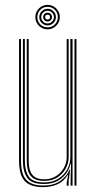

<svg xmlns="http://www.w3.org/2000/svg" viewBox="-20 -760 395 786"><path d="M156.8 6Q133.8 6 117 1.4Q100.2 -3.2 88.9 -12.1Q77.5 -21 70.8 -34.1Q64 -47.2 61 -64.4Q58 -81.5 58 -102.5V-600H66V-102.5Q66 -78 70.4 -59Q74.8 -40 85.1 -27Q95.5 -14 113.2 -7.2Q131 -0.5 157.8 -0.5Q199 -0.5 225.9 -18.9Q252.8 -37.2 265.2 -66.2H267.2L261 -19.5V0H253V-12.8L259 -43.5H257Q240.8 -17 214.8 -5.5Q188.8 6 156.8 6ZM285 0V-600H293V0ZM161.2 -19.5Q140.5 -19.5 126.6 -25.1Q112.8 -30.8 104.6 -41.4Q96.5 -52 93 -67.5Q89.5 -83 89.5 -102.5V-600H97.5V-102.5Q97.5 -78.5 103.2 -61.4Q109 -44.2 122.9 -35.1Q136.8 -26 161.5 -26Q188.8 -26 209.2 -38.9Q229.8 -51.8 241.4 -72.2Q253 -92.8 253 -115.5V-600H261V-115.5Q261 -93 249.4 -70.9Q237.8 -48.8 215.5 -34.1Q193.2 -19.5 161.2 -19.5ZM159.2 -6.8Q109.5 -6.8 91.6 -31.8Q73.8 -56.8 73.8 -102.5V-600H81.8V-102.5Q81.8 -61.8 97.5 -37.5Q113.2 -13.2 160 -13.2Q194.8 -13.2 218.8 -28.4Q242.8 -43.5 255.4 -67Q268 -90.5 268 -115.5V-600H277V0H269V-28.5L271 -89.8H269Q260.2 -53.5 232 -30.1Q203.8 -6.8 159.2 -6.8ZM174.8 -640Q161 -640 149.6 -646.8Q138.2 -653.5 131.5 -664.9Q124.8 -676.2 124.8 -690Q124.8 -703.8 131.5 -715.1Q138.2 -726.5 149.6 -733.2Q161 -740 174.8 -740Q188.5 -740 199.9 -733.2Q211.2 -726.5 218 -715.1Q224.8 -703.8 224.8 -690Q224.8 -676.2 218 -664.9Q211.2 -653.5 199.9 -646.8Q188.5 -640 174.8 -640ZM174.8 -648Q192.2 -648 204.5 -660.2Q216.8 -672.5 216.8 -690Q216.8 -707.5 204.5 -719.8Q192.2 -732 174.8 -732Q157.2 -732 145 -719.8Q132.8 -707.5 132.8 -690Q132.8 -672.5 145 -660.2Q157.2 -648 174.8 -648ZM174.8 -656Q160.8 -656 150.8 -666Q140.8 -676 140.8 -690Q140.8 -704 150.8 -714Q160.8 -724 174.8 -724Q188.8 -724 198.8 -714Q208.8 -704 208.8 -690Q208.8 -676 198.8 -666Q188.8 -656 174.8 -656ZM174.8 -664Q185.5 -664 193.1 -671.6Q200.8 -679.2 200.8 -690Q200.8 -700.8 193.1 -708.4Q185.5 -716 174.8 -716Q164 -716 156.4 -708.4Q148.8 -700.8 148.8 -690Q148.8 -679.2 156.4 -671.6Q164 -664 174.8 -664ZM174.8 -672Q167.2 -672 162 -677.2Q156.8 -682.5 156.8 -690Q156.8 -697.5 162 -702.8Q167.2 -708 174.8 -708Q182.2 -708 187.5 -702.8Q192.8 -697.5 192.8 -690Q192.8 -682.5 187.5 -677.2Q182.2 -672 174.8 -672ZM174.8 -680Q184.8 -680 184.8 -690Q184.8 -700 174.8 -700Q164.8 -700 164.8 -690Q164.8 -680 174.8 -680Z"/></svg>

Font: Big Shoulders Inline Text Thin
Style: Regular
Weight: 100
Designer: Patric King
Foundry: XO Type Co
Version: Version 2.002